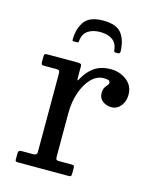

<svg xmlns="http://www.w3.org/2000/svg" viewBox="-112 -816 723 892"><g transform="rotate(15 250.0 -369.5)"><path d="M137.5 -446V-72.5C137.5 -65.2 136 -60.4 133 -58.2C130 -56.1 124.7 -55 117 -55H61.5C52.2 -55 47.5 -50.3 47.5 -41V-9.5C47.5 -5.2 48.8 -2.5 51.2 -1.5C53.8 -0.5 57.2 0 61.5 0H304.5C310.2 0 313.8 -1.1 315.2 -3.2C316.8 -5.4 317.5 -9.5 317.5 -15.5V-38C317.5 -44.3 316.9 -48.8 315.8 -51.2C314.6 -53.8 310.8 -55 304.5 -55H243.5C235.8 -55 231.2 -56.5 229.8 -59.5C228.2 -62.5 227.5 -67.8 227.5 -75.5V-283C227.5 -317.3 232.6 -349.6 242.8 -379.8C252.9 -409.9 266.9 -434.3 284.8 -453C302.6 -471.7 322.8 -481 345.5 -481C357.5 -481 365.5 -479.8 369.5 -477.2C373.5 -474.8 375.5 -471 375.5 -466C375.5 -462 373.6 -458.1 369.8 -454.2C365.9 -450.4 362.1 -445.2 358.2 -438.8C354.4 -432.2 352.5 -423 352.5 -411C352.5 -395.7 358.4 -383.3 370.2 -374C382.1 -364.7 396.5 -360 413.5 -360C431.2 -360 445.9 -367.4 457.8 -382.2C469.6 -397.1 475.5 -415 475.5 -436C475.5 -465 464.5 -487.9 442.5 -504.8C420.5 -521.6 395.5 -530 367.5 -530C334.8 -530 308.1 -522.6 287.2 -507.8C266.4 -492.9 250 -474.2 238 -451.5C233.7 -443.2 230.8 -439.3 229.5 -440C228.2 -440.7 227.5 -445.2 227.5 -453.5V-506C227.5 -512.3 225.9 -516.2 222.8 -517.8C219.6 -519.2 215.2 -520 209.5 -520H63.5C56.5 -520 52.1 -518.8 50.2 -516.5C48.4 -514.2 47.5 -509.5 47.5 -502.5V-484C47.5 -476.7 48.2 -471.7 49.5 -469C50.8 -466.3 55.2 -465 62.5 -465H119.5C127.2 -465 132.1 -463.8 134.2 -461.5C136.4 -459.2 137.5 -454 137.5 -446ZM274 -739C231.7 -739 202.2 -728.2 185.5 -706.8C168.8 -685.2 159.8 -657 158.5 -622C158.2 -617 158.4 -613.8 159.2 -612.2C160.1 -610.8 163.2 -610 168.5 -610H179.5C185.5 -610 188.5 -611.2 188.5 -613.8C188.5 -616.2 188.8 -619.8 189.5 -624.5C192.5 -644.8 201.6 -659.8 216.8 -669.5C231.9 -679.2 251 -684 274 -684C298.3 -684 318 -678.7 333 -668C348 -657.3 356.3 -640.7 358 -618C358.3 -612.7 361.3 -610 367 -610H376.5C384.2 -610 388 -613.2 388 -619.5C387.3 -655.5 378.9 -684.4 362.8 -706.2C346.6 -728.1 317 -739 274 -739Z"/></g></svg>

Font: Besley*
Style: Regular
Weight: 400
Designer: Owen Earl
Foundry: indestructible type*
Version: Version 3.000; ttfautohint (v1.8.3)